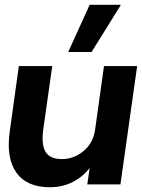

<svg xmlns="http://www.w3.org/2000/svg" viewBox="-20 -773 595 805"><path d="M189 12Q92 12 48.5 -49.5Q5 -111 21 -223L59 -496H199L161 -228Q153 -167 171 -136.5Q189 -106 240 -106Q289 -106 330 -139.5Q371 -173 379 -231L416 -496H555L485 0H346L356 -69Q328 -32 285 -10Q242 12 189 12ZM266 -555 356 -753H487L364 -555Z"/></svg>

Font: Host Grotesk ExtraBold
Style: Italic
Weight: 800
Italic angle: -8°
Designer: Doğukan Karapınar
Foundry: Element Type
Version: Version 1.003; ttfautohint (v1.8.4.7-5d5b)